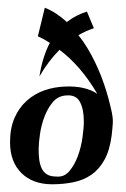

<svg xmlns="http://www.w3.org/2000/svg" viewBox="-20 -471 326 497"><path d="M205 -441 223 -398Q202 -391 183 -380Q195 -365 206 -347Q247 -279 267 -191Q273 -167 272 -152Q271 -137 269 -120Q264 -82 250.5 -57.5Q237 -33 217 -19Q197 -5 171 0.5Q145 6 115 6Q65 6 35.5 -23Q6 -52 6 -103Q6 -139 17.5 -165.5Q29 -192 49 -210Q69 -228 94.5 -237Q120 -246 149 -247Q201 -249 232 -228Q189 -301 134 -342Q105 -313 82 -273Q90 -324 109 -360Q94 -370 78 -377L96 -451Q126 -439 153 -414Q176 -432 205 -441ZM80 -84Q80 -71 81.5 -58.5Q83 -46 87.5 -36Q92 -26 101 -20Q110 -14 126 -14Q146 -12 159.5 -28Q173 -44 181.5 -67Q190 -90 193.5 -115Q197 -140 197 -157Q197 -188 187 -207Q177 -226 152 -224Q131 -223 117.5 -207.5Q104 -192 95.5 -170Q87 -148 83.5 -124Q80 -100 80 -84Z"/></svg>

Font: Lucien Schoenschriftv CAT
Style: Regular
Weight: 400
Designer: Lucian Bernhard 1928
Foundry: CAT-Fonts Peter Wiegel
Version: Version 1.000